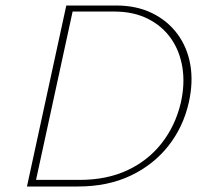

<svg xmlns="http://www.w3.org/2000/svg" viewBox="-20 -678 745 698"><path d="M78 0 221 -658H402Q476 -658 532.5 -630.5Q589 -603 625 -554.5Q661 -506 672 -442Q683 -378 666 -304Q646 -216 592 -147.5Q538 -79 455 -39.5Q372 0 263 0ZM111 -24H269Q368 -24 443 -59Q518 -94 567.5 -157Q617 -220 637 -303Q653 -373 643 -433.5Q633 -494 601 -539Q569 -584 517 -610Q465 -636 396 -636H244Z"/></svg>

Font: Ysabeau Office Thin
Style: Italic
Weight: 250
Italic angle: -12°
Designer: Christian Thalmann (Catharsis Fonts)
Version: Version 2.001;gftools[0.9.30]; featfreeze: tnum,lnum,ss02